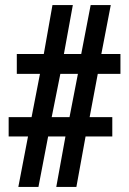

<svg xmlns="http://www.w3.org/2000/svg" viewBox="-20 -734 506 754"><path d="M52 0 90 -198H14V-274H104L137 -444H46V-522H152L186 -714H266L231 -522H299L336 -714H415L378 -522H453V-444H364L332 -274H421V-198H316L280 0H201L237 -198H169L131 0ZM183 -274H253L286 -444H217Z"/></svg>

Font: Noto Serif Bengali ExtraCondensed Black
Style: Regular
Weight: 900
Width: 2
Designer: Juan Bruce, Universal Thirst, Indian Type Foundry and the Monotype Design Team.
Foundry: Monotype Imaging Inc.
Version: Version 2.003; ttfautohint (v1.8.4.7-5d5b)